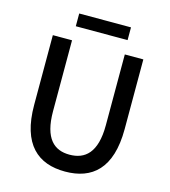

<svg xmlns="http://www.w3.org/2000/svg" viewBox="-130 -1003 993 1121"><g transform="rotate(15 366.5 -442.5)"><path d="M367 14C530 14 640 -76 640 -316V-737H528V-309C528 -142 460 -88 367 -88C275 -88 209 -142 209 -309V-737H93V-316C93 -76 204 14 367 14ZM209 -822H522V-899H209Z"/></g></svg>

Font: Noto Sans TC Medium
Style: Regular
Weight: 500
Designer: Ryoko NISHIZUKA 西塚涼子 (kana, bopomofo & ideographs); Paul D. Hunt (Latin, Greek & Cyrillic); Sandoll Communications 산돌커뮤니
Foundry: Adobe
Version: Version 2.004;hotconv 1.0.118;makeotfexe 2.5.65603